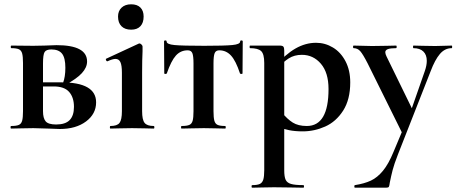

<svg xmlns="http://www.w3.org/2000/svg" viewBox="-20 -598 2123 893"><path d="M187 -386Q225 -388 243 -388Q385 -388 385 -312Q385 -284 360.5 -257.5Q336 -231 285 -204L273 -212Q284 -240 284 -283Q284 -329 268.5 -348.5Q253 -368 219 -368Q195 -368 187.5 -356Q180 -344 180 -303V-81Q180 -48 192.5 -33.5Q205 -19 241 -19Q284 -19 304 -39.5Q324 -60 324 -101Q324 -145 301.5 -170.5Q279 -196 230 -196H139L138 -215H265Q427 -215 427 -122Q427 -68 380 -33Q333 2 258 2Q246 2 204 0Q156 -2 135 -2L77 -1Q61 0 32 0Q29 0 29 -6Q29 -12 32 -12Q56 -12 67.5 -17Q79 -22 83 -36.5Q87 -51 87 -81V-305Q87 -335 83 -349.5Q79 -364 67.5 -369Q56 -374 33 -374Q30 -374 30 -380Q30 -386 33 -386L135 -385Z M494 -12Q525 -12 536 -26.5Q547 -41 547 -81V-260Q547 -294 540 -309Q533 -324 517 -324Q504 -324 480 -313H479Q475 -313 473 -318.5Q471 -324 474 -325L625 -395L628 -396Q633 -396 638 -391Q643 -386 643 -382V-360Q641 -320 641 -262V-81Q641 -41 652.5 -26.5Q664 -12 695 -12Q698 -12 698 -6Q698 0 695 0Q669 0 654 -1L594 -2L535 -1Q520 0 494 0Q491 0 491 -6Q491 -12 494 -12ZM529 -521Q529 -547 545.5 -562.5Q562 -578 590 -578Q618 -578 633 -563Q648 -548 648 -521Q648 -492 633 -476Q618 -460 590 -460Q561 -460 545 -476Q529 -492 529 -521Z M825 -12Q849 -12 860.5 -17Q872 -22 876 -36.5Q880 -51 880 -81V-303Q880 -338 874.5 -351Q869 -364 853 -364Q820 -364 798 -339.5Q776 -315 756 -257Q755 -254 749.5 -254Q744 -254 744 -257L743 -405Q743 -410 749 -410Q755 -410 755 -405Q755 -392 791.5 -388.5Q828 -385 930 -385Q1024 -385 1060.5 -388.5Q1097 -392 1097 -405Q1097 -410 1103 -410Q1109 -410 1109 -405L1108 -257Q1108 -254 1102.5 -254Q1097 -254 1096 -257Q1077 -315 1054.5 -339.5Q1032 -364 1000 -364Q984 -364 978.5 -351Q973 -338 973 -303V-81Q973 -51 977 -36.5Q981 -22 992.5 -17Q1004 -12 1027 -12Q1030 -12 1030 -6Q1030 0 1027 0Q999 0 984 -1L928 -2L870 -1Q854 0 825 0Q822 0 822 -6Q822 -12 825 -12Z M1153 263Q1177 263 1188.5 257.5Q1200 252 1204.5 237.5Q1209 223 1209 194V-305Q1209 -347 1194.5 -360.5Q1180 -374 1143 -374Q1141 -374 1141 -380Q1141 -386 1143 -386H1280Q1294 -386 1298 -381Q1302 -376 1302 -363V194Q1302 224 1308.5 238Q1315 252 1333.5 257.5Q1352 263 1391 263Q1394 263 1394 269Q1394 275 1391 275Q1354 275 1333 274L1254 273L1195 274Q1180 275 1153 275Q1150 275 1150 269Q1150 263 1153 263ZM1256 -12 1291 -75Q1316 -44 1341.5 -28Q1367 -12 1407 -12Q1508 -12 1508 -184Q1508 -260 1472.5 -301.5Q1437 -343 1384 -343Q1349 -343 1323 -326.5Q1297 -310 1267 -276L1257 -288Q1308 -346 1354.5 -372.5Q1401 -399 1450 -399Q1492 -399 1528.5 -377Q1565 -355 1587 -313Q1609 -271 1609 -215Q1609 -135 1576 -83.5Q1543 -32 1492.5 -9.5Q1442 13 1388 13Q1352 13 1325 7.5Q1298 2 1256 -12Z M1862 -15 1860 40 1690 -303Q1668 -346 1655.5 -360Q1643 -374 1625 -374Q1622 -374 1622 -380Q1622 -386 1625 -386Q1653 -386 1668 -385L1710 -384L1779 -385Q1795 -386 1822 -386Q1825 -386 1825 -380Q1825 -374 1822 -374Q1796 -374 1784 -369.5Q1772 -365 1772 -355Q1772 -347 1778 -335L1905 -75L1868 -16L1956 -268Q1965 -294 1965 -315Q1965 -343 1949 -358.5Q1933 -374 1903 -374Q1901 -374 1901 -380Q1901 -386 1903 -386Q1930 -386 1944 -385L2004 -384L2044 -385Q2056 -386 2081 -386Q2083 -386 2083 -380Q2083 -374 2081 -374Q2049 -374 2026 -347Q2003 -320 1983 -267L1831 120Q1813 166 1806 193.5Q1799 221 1793 251Q1791 267 1788.5 271Q1786 275 1775 275H1631Q1628 275 1628 269Q1628 263 1631 263Q1675 256 1705 242Q1735 228 1761 196.5Q1787 165 1810 109Z"/></svg>

Font: Cormorant Garamond
Style: Bold
Weight: 700
Designer: Christian Thalmann (Catharsis Fonts)
Foundry: Catharsis Fonts
Version: Version 4.000